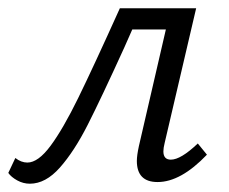

<svg xmlns="http://www.w3.org/2000/svg" viewBox="-37 -434 553 463"><path d="M-17 -17 0 -53Q14 -42 29 -42Q55 -42 85 -82.5Q115 -123 151.5 -197.5Q188 -272 252 -414H436L360 -89Q357 -77 357 -69Q357 -49 375 -49Q399 -49 440 -88L462 -61Q399 5 343 5Q293 5 293 -46Q293 -59 298 -82L363 -363H282L263 -320Q207 -197 174.5 -133Q142 -69 107.5 -30Q73 9 35 9Q19 9 4.5 1Q-10 -7 -17 -17Z"/></svg>

Font: LXGW Bright GB
Style: Italic
Weight: 400
Italic angle: -12°
Designer: Christian Thalmann (Catharsis Fonts)
Foundry: LXGW / Christian Thalmann (Catharsis Fonts) / Fontworks Inc.
Version: Version 5.510